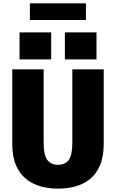

<svg xmlns="http://www.w3.org/2000/svg" viewBox="-20 -1113 690 1144"><path d="M326 11Q271.5 11 222.5 -2.5Q173.5 -16 135.2 -46.8Q97 -77.5 75 -129Q53 -180.5 53 -256V-700H240V-264Q240 -188.5 262 -159.8Q284 -131 326 -131Q368 -131 389.5 -159.8Q411 -188.5 411 -264V-700H598V-256Q598 -180.5 576.2 -129Q554.5 -77.5 516.8 -46.8Q479 -16 430 -2.5Q381 11 326 11ZM96.5 -920H285V-759H96.5ZM366.5 -920H555V-759H366.5ZM158 -994V-1093H492V-994Z"/></svg>

Font: Trispace ExtraBold
Style: Regular
Weight: 800
Designer: Tyler Finck
Foundry: Etcetera Type Company
Version: Version 1.210; ttfautohint (v1.8.3)